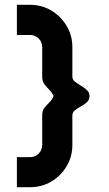

<svg xmlns="http://www.w3.org/2000/svg" viewBox="-20 -720 451 796"><path d="M50 56V-68.5H105Q125.5 -68.5 140.2 -83.2Q155 -98 155 -119V-246Q156 -263 165.2 -274.2Q174.5 -285.5 185.2 -296Q196 -306.5 202 -322Q196 -336 185.2 -346.8Q174.5 -357.5 165.2 -369.2Q156 -381 155 -398V-525Q155 -546 140.2 -560.5Q125.5 -575 105 -575H50V-700H105Q153.5 -700 193 -676.2Q232.5 -652.5 256.2 -612.8Q280 -573 280 -525V-402Q280 -390 290.8 -381.5Q301.5 -373 315.5 -364.8Q329.5 -356.5 340.2 -346.5Q351 -336.5 351 -322Q351 -306 340.2 -296.2Q329.5 -286.5 315.5 -279Q301.5 -271.5 290.8 -263Q280 -254.5 280 -241V-119Q280 -70.5 256.2 -30.8Q232.5 9 193 32.5Q153.5 56 105 56Z"/></svg>

Font: Urbanist
Style: Bold
Weight: 700
Designer: Corey Hu
Foundry: Corey Hu
Version: Version 1.330; ttfautohint (v1.8.4.7-5d5b)